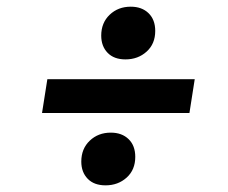

<svg xmlns="http://www.w3.org/2000/svg" viewBox="-20 -639 685 577"><path d="M565.2 -401 549.3 -299.4H106.3L122.3 -401ZM297.2 -82Q262.6 -82 243.5 -101.8Q224.3 -121.6 224.3 -153.4Q224.3 -192 249.7 -216.2Q275.1 -240.4 313 -240.4Q346.3 -240.4 366.4 -220.9Q386.5 -201.5 386.5 -167.6Q386.5 -128.7 360.7 -105.4Q334.8 -82 297.2 -82ZM357.1 -460.5Q322.5 -460.5 303.4 -480.3Q284.2 -500.1 284.2 -532Q284.2 -570.5 309.6 -594.7Q335 -618.9 372.9 -618.9Q406.2 -618.9 426.3 -599.5Q446.5 -580 446.5 -546.1Q446.5 -507.2 420.6 -483.9Q394.7 -460.5 357.1 -460.5Z"/></svg>

Font: Bitter Thin
Style: Italic
Weight: 100
Italic angle: -9°
Designer: Sol Matas, and Bitter project Authors
Foundry: Sol Matas
Version: Version 2.002